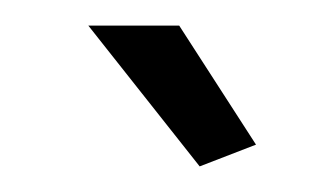

<svg xmlns="http://www.w3.org/2000/svg" viewBox="-20 -750 262 150"><path d="M49 -730H120L180 -637L136 -620Z"/></svg>

Font: Raleway-v4020
Style: Regular
Weight: 400
Designer: Matt McInerney, Pablo Impallari, Rodrigo Fuenzalida
Foundry: Matt McInerney, Pablo Impallari, Rodrigo Fuenzalida
Version: Version 4.020;PS 004.020;hotconv 1.0.88;makeotf.lib2.5.64775